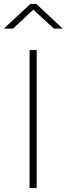

<svg xmlns="http://www.w3.org/2000/svg" viewBox="-55 -954 338 974"><path d="M95 0V-700H131V0ZM-35 -809 99 -934H129L263 -809H218L114 -905L11 -809Z"/></svg>

Font: TypoPRO Titillium Text
Style: 1 wt
Weight: 100
Designer: Accademia di Belle Arti di Urbino and others
Foundry: Accademia di Belle Arti di Urbino and others.
Version: Version 25.000